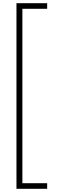

<svg xmlns="http://www.w3.org/2000/svg" viewBox="-20 -812 396 1201"><path d="M275 369H83V-792H275V-757H120V334H275Z"/></svg>

Font: Noto Sans Kannada Condensed ExtraLight
Style: Regular
Weight: 200
Width: 3
Designer: Jelle Bosma - Monotype Design Team
Foundry: Monotype Imaging Inc.
Version: Version 2.005; ttfautohint (v1.8.4.7-5d5b)